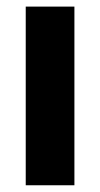

<svg xmlns="http://www.w3.org/2000/svg" viewBox="-20 -550 297 570"><path d="M56.4 -530.4H200.9V0H56.4Z"/></svg>

Font: Pretendard Variable
Style: Regular
Weight: 400
Designer: Base glyphs from Inter by Rasmus Andersson; Hangul glyphs from Noto Sans CJK(Source Han Sans) by Jang Soo-young and Kang
Foundry: Kil Hyung-jin
Version: Version 1.100;FEAKit 1.0